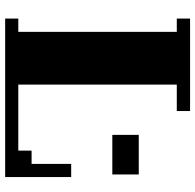

<svg xmlns="http://www.w3.org/2000/svg" viewBox="-26 -714 740 727"><g transform="rotate(90 343.5 -350.0)"><path d="M299.8 -49.8H549.8V-100.1H600.1V-250H649.9V0H49.8V-49.8H100.1V-649.9H49.8V-700.2H399.9V-649.9H299.8ZM490.2 -405.8V-505.9H640.1V-405.8Z"/></g></svg>

Font: Redaction 50
Style: Bold
Weight: 700
Designer: Jeremy Mickel / Forest Young
Foundry: MCKL
Version: Version 2.001;hotconv 1.0.113;makeotfexe 2.5.65598 DEVELOPME